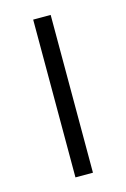

<svg xmlns="http://www.w3.org/2000/svg" viewBox="-85 -540 383 583"><g transform="rotate(-15 106.5 -248.0)"><path d="M79 0V-496H134V0Z"/></g></svg>

Font: Fustat Light
Style: Regular
Weight: 300
Designer: Mohamed Gaber, Khaled Hosny, Laura Garcia Mut
Foundry: Kief Type Foundry, Alif Type Foundry, Hard Type Foundry
Version: Version 1.007